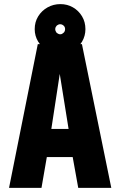

<svg xmlns="http://www.w3.org/2000/svg" viewBox="-20 -915 585 935"><path d="M274 -895Q240 -895 211.5 -879Q183 -863 166 -835.5Q149 -808 149 -773Q149 -740 166 -712Q183 -684 211.5 -667Q240 -650 273 -650Q308 -650 335.5 -667Q363 -684 379.5 -712Q396 -740 396 -773Q396 -808 379.5 -835.5Q363 -863 335.5 -879Q308 -895 274 -895ZM273 -797Q283 -797 291 -789Q297 -783 297 -773Q297 -768 295 -763Q293 -758 289 -755Q286 -752 282 -750Q278 -748 273 -748Q269 -748 264.5 -750Q260 -752 256 -755Q253 -759 251 -763.5Q249 -768 249 -773Q249 -779 251.5 -783.5Q254 -788 257 -791Q261 -794 265 -795.5Q269 -797 273 -797ZM522 0 379 -700H164L24 0H182L208 -150H334L361 0ZM230 -287 271 -555 314 -287Z"/></svg>

Font: Advent Pro ExtraBold
Style: Regular
Weight: 800
Designer: VivaRado, Andreas Kalpakidis
Foundry: VivaRado, Andreas Kalpakidis
Version: Version 3.000